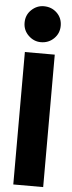

<svg xmlns="http://www.w3.org/2000/svg" viewBox="-63 -980 379 1011"><g transform="rotate(5 127.0 -474.5)"><path d="M48 0V-700H206V0ZM127 -759Q90 -759 61.5 -786.5Q33 -814 33 -854Q33 -895 61.5 -922Q90 -949 127 -949Q168 -949 196 -922Q224 -895 224 -854Q224 -814 196 -786.5Q168 -759 127 -759Z"/></g></svg>

Font: Rethink Sans ExtraBold
Style: Regular
Weight: 800
Designer: The Rethink Sans project authors (Hans Thiessen). DM Sans designed by Colophon Foundry.
Foundry: Rethink Communications LLC
Version: Version 1.001